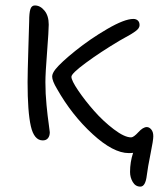

<svg xmlns="http://www.w3.org/2000/svg" viewBox="-20 -529 587 710"><path d="M138.2 -9.8Q106 -9.8 94 -62.5Q82 -115.2 82 -225.1Q82 -258.3 85 -354.2Q87.9 -450.2 87.9 -451.2Q87.9 -481 92.3 -494.9Q96.7 -508.8 108.9 -508.8Q128.9 -508.8 144.5 -489.7Q160.2 -470.7 160.2 -438Q160.2 -416 154.1 -336.9Q147.9 -257.8 147.9 -225.1Q147.9 -182.6 152.1 -140.1Q156.2 -97.7 160.2 -70.8Q164.1 -43.9 164.1 -40Q164.1 -26.4 157.5 -18.1Q150.9 -9.8 138.2 -9.8ZM499 161.1Q481 161.1 470.9 144Q460.9 127 460.9 106.9Q460.9 70.3 472.2 36.1Q467.3 37.1 456.1 37.1Q398.9 37.1 322.3 -33.2Q245.6 -103.5 190.9 -200.2Q172.9 -230 172.9 -246.1Q172.9 -257.3 185.1 -272.9Q205.1 -297.9 259 -341.3Q313 -384.8 376.7 -421.9Q440.4 -459 473.1 -459Q483.4 -459 489.7 -453.1Q496.1 -447.3 496.1 -436Q496.1 -430.2 492.2 -424.3Q488.3 -418.5 479.5 -412.4Q470.7 -406.2 463.4 -401.9Q456.1 -397.5 442.1 -389.9Q428.2 -382.3 420.9 -377.9Q350.6 -335.9 297.4 -296.6Q244.1 -257.3 244.1 -245.1Q244.1 -231.4 269 -194.6Q293.9 -157.7 327.9 -119.1Q361.8 -80.6 401.1 -50.8Q440.4 -21 464.8 -21Q474.1 -21 491.5 -40Q508.8 -59.1 522.9 -59.1Q531.7 -59.1 539.3 -50.3Q546.9 -41.5 546.9 -24.9Q546.9 -10.3 536.6 40Q526.4 90.3 522.9 119.1Q518.1 161.1 499 161.1Z"/></svg>

Font: Shantell Sans Irregular
Style: Regular
Weight: 300
Designer: Stephen Nixon, Anya Danilova, Shantell Martin
Foundry: Arrow Type
Version: Version 1.006;[9816181b4]